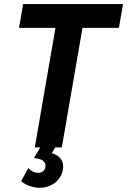

<svg xmlns="http://www.w3.org/2000/svg" viewBox="-20 -720 621 938"><path d="M150 0H177L146 52C191 56 205 72 202 96C199 115 182 127 161 124C141 122 127 112 119 101L83 165C103 182 131 194 164 197C216 202 276 171 287 110C295 68 274 41 233 28L250 0H282L383 -584H561L581 -700H93L73 -584H251Z"/></svg>

Font: Fixel Text 20240404 SemiBold
Style: Italic
Weight: 600
Width: 4
Italic angle: -10°
Designer: AlfaBravo + MacPaw
Foundry: Kyrylo Tkachov, Marchela Mozhyna, Serhii Makarenko, Maria Weinstein, Zakhar Kryvoshyya
Version: Version 1.211;Glyphs 3.2 (3225)